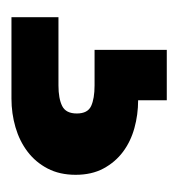

<svg xmlns="http://www.w3.org/2000/svg" viewBox="-8 -39 311 335"><g transform="rotate(90 147.5 128.5)"><path d="M155 43Q180 43 203.5 49.5Q227 56 245 69.5Q263 83 274 103.5Q285 124 285 152Q285 180 274 201Q263 222 244.5 236Q226 250 202 257Q178 264 152 264H10V182H129Q152 182 165 175.5Q178 169 178 150Q178 131 165 125Q152 119 129 119H67V-7H155Z"/></g></svg>

Font: SVN-Poppins SemiBold
Style: Regular
Weight: 600
Designer: Ninad Kale (Devanagari), Jonny Pinhorn (Latin)
Foundry: Indian Type Foundry
Version: Version 3.002 2017